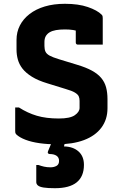

<svg xmlns="http://www.w3.org/2000/svg" viewBox="-20 -740 640 1011"><path d="M322 -720Q393 -720 442.5 -703Q492 -686 515 -663Q519 -659 520 -655Q521 -651 521 -645Q521 -626 521 -601.5Q521 -577 521 -552.5Q521 -528 521 -505Q489 -505 455.5 -505Q422 -505 390 -505Q385 -505 382 -508Q379 -511 379 -516Q379 -524 379 -533Q379 -542 379 -552.5Q379 -563 379 -575.5Q379 -588 379 -604L407 -571Q384 -579 365 -582Q346 -585 322 -585Q295 -585 275 -581.5Q255 -578 241.5 -570Q228 -562 221 -549.5Q214 -537 214 -519V-498Q214 -480 219.5 -468Q225 -456 241.5 -447Q258 -438 291 -428L386 -399Q433 -385 464 -368Q495 -351 513 -329.5Q531 -308 538.5 -280.5Q546 -253 546 -218V-170Q546 -111 514 -68Q482 -25 422.5 -2.5Q363 20 279 20Q231 20 188.5 14Q146 8 114.5 -4Q83 -16 66 -32Q63 -35 61.5 -38.5Q60 -42 60 -52Q60 -71 60 -90Q60 -109 60 -130Q60 -151 60 -174H80Q125 -145 174 -130.5Q223 -116 290 -116Q349 -116 374 -133.5Q399 -151 399 -172V-209Q399 -223 394.5 -233Q390 -243 374.5 -252.5Q359 -262 324 -272L230 -301Q180 -316 148 -336Q116 -356 98.5 -378.5Q81 -401 74 -426.5Q67 -452 67 -479V-530Q67 -571 84.5 -605.5Q102 -640 135.5 -666Q169 -692 216 -706Q263 -720 322 -720ZM422 128Q422 189 384 220Q346 251 269 251Q231 251 209.5 247.5Q188 244 179.5 236.5Q171 229 171 219Q171 202 171 186Q171 170 171 155.5Q171 141 171 129H183Q197 134 212 137.5Q227 141 246 141Q264 141 277.5 133.5Q291 126 291 107Q291 89 277.5 80Q264 71 241 71Q236 71 233 67Q230 63 233 56Q239 42 244 29.5Q249 17 254 5Q259 -7 264 -18Q269 -29 274 -40Q277 -45 282 -48.5Q287 -52 300 -53.5Q313 -55 339 -55Q336 -45 333.5 -34Q331 -23 328.5 -13Q326 -3 323.5 6Q321 15 319 22L317 31Q365 32 393.5 57.5Q422 83 422 128Z"/></svg>

Font: Recursive ExtraBold
Style: Regular
Weight: 800
Version: Version 1.085